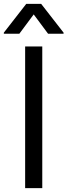

<svg xmlns="http://www.w3.org/2000/svg" viewBox="-41 -966 347 986"><path d="M176.1 -727.3V0H88.1V-727.3ZM58.2 -792.6H-21.3V-798.3L93.7 -946H170.5L285.5 -798.3V-792.6H206L132.1 -892Z"/></svg>

Font: Inter Zeller
Style: Regular
Weight: 400
Designer: Rasmus Andersson; Joe Bland
Foundry: zeller
Version: Version 3.015;git-dec3a8cb1